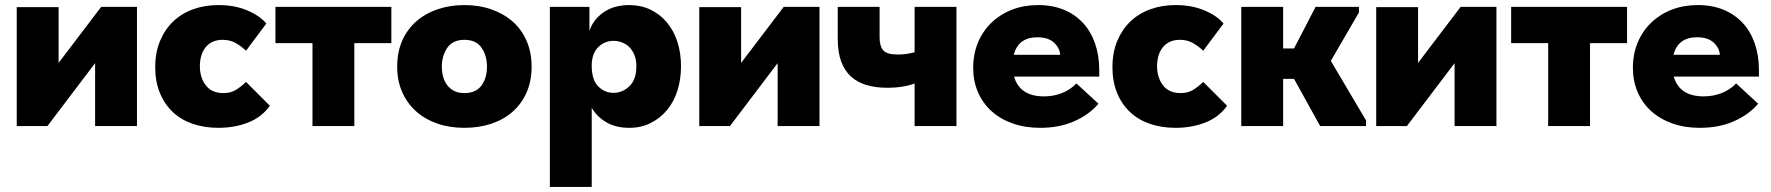

<svg xmlns="http://www.w3.org/2000/svg" viewBox="-20 -497 6981 757"><path d="M46 -469H211V-249L379 -470H520V0H355V-248L167 0H46Z M841 7Q785 7 739 -9Q693 -25 660.5 -56Q628 -87 610 -131.5Q592 -176 592 -232Q592 -290 611 -335.5Q630 -381 663 -412.5Q696 -444 741.5 -460.5Q787 -477 841 -477Q906 -477 956 -455.5Q1006 -434 1030 -404L950 -297Q931 -315 909 -327.5Q887 -340 858 -340Q834 -340 817 -331.5Q800 -323 789 -308.5Q778 -294 773 -275Q768 -256 768 -236Q768 -191 791.5 -160.5Q815 -130 861 -130Q889 -130 909 -142Q929 -154 950 -174L1044 -80Q1012 -35 958.5 -14Q905 7 841 7Z M1212 -327H1066V-470H1523V-327H1377V0H1212Z M1811 7Q1752 7 1703.5 -10Q1655 -27 1620 -58.5Q1585 -90 1565.5 -134.5Q1546 -179 1546 -234Q1546 -292 1566 -337Q1586 -382 1621.5 -413Q1657 -444 1705.5 -460.5Q1754 -477 1811 -477Q1870 -477 1919 -459.5Q1968 -442 2003 -410.5Q2038 -379 2057 -334Q2076 -289 2076 -234Q2076 -177 2056 -132Q2036 -87 2000.5 -56Q1965 -25 1916.5 -9Q1868 7 1811 7ZM1811 -130Q1856 -130 1878 -159.5Q1900 -189 1900 -234Q1900 -278 1878.5 -309Q1857 -340 1811 -340Q1765 -340 1743.5 -308.5Q1722 -277 1722 -234Q1722 -214 1727 -195Q1732 -176 1743 -161.5Q1754 -147 1770.5 -138.5Q1787 -130 1811 -130Z M2148 240V-470H2304V-375Q2318 -419 2359 -448Q2400 -477 2461 -477Q2507 -477 2544.5 -459Q2582 -441 2609 -409Q2636 -377 2650.5 -333Q2665 -289 2665 -236Q2665 -183 2650.5 -138.5Q2636 -94 2609 -62Q2582 -30 2544.5 -11.5Q2507 7 2461 7Q2408 7 2370.5 -15Q2333 -37 2313 -72V240ZM2399 -336Q2365 -336 2340 -312.5Q2315 -289 2313 -244V-234Q2314 -180 2339.5 -155.5Q2365 -131 2398 -131Q2435 -131 2462 -157.5Q2489 -184 2489 -235Q2489 -262 2481 -281Q2473 -300 2460.5 -312Q2448 -324 2431.5 -330Q2415 -336 2399 -336Z M2737 -469H2902V-249L3070 -470H3211V0H3046V-248L2858 0H2737Z M3586 -168Q3566 -160 3538.5 -155.5Q3511 -151 3478 -151Q3433 -151 3397 -161.5Q3361 -172 3335.5 -195Q3310 -218 3296.5 -254.5Q3283 -291 3283 -344V-470H3448V-349Q3448 -316 3462 -299Q3476 -282 3521 -282Q3553 -282 3586 -291V-470H3751V0H3586Z M4081 7Q4021 7 3972 -10.5Q3923 -28 3888.5 -59.5Q3854 -91 3835.5 -134.5Q3817 -178 3817 -229Q3817 -284 3836 -329.5Q3855 -375 3889.5 -408Q3924 -441 3970.5 -459Q4017 -477 4073 -477Q4130 -477 4174.5 -458.5Q4219 -440 4250 -406.5Q4281 -373 4297.5 -325.5Q4314 -278 4314 -221V-195H3978Q4001 -117 4096 -117Q4134 -117 4167 -130Q4200 -143 4224 -168L4311 -88Q4273 -44 4214.5 -18.5Q4156 7 4081 7ZM4070 -350Q3995 -350 3977 -281H4160Q4158 -308 4135.5 -329Q4113 -350 4070 -350Z M4615 7Q4559 7 4513 -9Q4467 -25 4434.5 -56Q4402 -87 4384 -131.5Q4366 -176 4366 -232Q4366 -290 4385 -335.5Q4404 -381 4437 -412.5Q4470 -444 4515.5 -460.5Q4561 -477 4615 -477Q4680 -477 4730 -455.5Q4780 -434 4804 -404L4724 -297Q4705 -315 4683 -327.5Q4661 -340 4632 -340Q4608 -340 4591 -331.5Q4574 -323 4563 -308.5Q4552 -294 4547 -275Q4542 -256 4542 -236Q4542 -191 4565.5 -160.5Q4589 -130 4635 -130Q4663 -130 4683 -142Q4703 -154 4724 -174L4818 -80Q4786 -35 4732.5 -14Q4679 7 4615 7Z M4874 -470H5039V-306H5082L5167 -470H5338V-448L5227 -257L5366 -22V0H5185L5082 -186H5039V0H4874Z M5406 -469H5571V-249L5739 -470H5880V0H5715V-248L5527 0H5406Z M6084 -327H5938V-470H6395V-327H6249V0H6084Z M6682 7Q6622 7 6573 -10.5Q6524 -28 6489.5 -59.5Q6455 -91 6436.5 -134.5Q6418 -178 6418 -229Q6418 -284 6437 -329.5Q6456 -375 6490.5 -408Q6525 -441 6571.5 -459Q6618 -477 6674 -477Q6731 -477 6775.5 -458.5Q6820 -440 6851 -406.5Q6882 -373 6898.5 -325.5Q6915 -278 6915 -221V-195H6579Q6602 -117 6697 -117Q6735 -117 6768 -130Q6801 -143 6825 -168L6912 -88Q6874 -44 6815.5 -18.5Q6757 7 6682 7ZM6671 -350Q6596 -350 6578 -281H6761Q6759 -308 6736.5 -329Q6714 -350 6671 -350Z"/></svg>

Font: Tilda Sans Black
Style: Regular
Weight: 900
Designer: ParaType Ltd
Foundry: ParaType Ltd
Version: Version 1.009